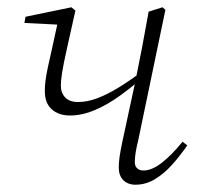

<svg xmlns="http://www.w3.org/2000/svg" viewBox="-20 -494 548 527"><path d="M172 -177Q141 -177 122 -194Q103 -211 103 -244Q103 -258 105 -273.5Q107 -289 111.5 -310Q116 -331 123 -361.5Q130 -392 139 -435L147 -426L47 -431L50 -448L176 -474L187 -465Q172 -398 163 -357.5Q154 -317 150.5 -295Q147 -273 147 -259Q147 -239 159 -226.5Q171 -214 194 -214Q220 -214 247.5 -224.5Q275 -235 306 -254Q337 -273 370 -298L381 -283H374Q342 -255 308 -230.5Q274 -206 239.5 -191.5Q205 -177 172 -177ZM352 13Q331 13 318.5 0.5Q306 -12 306 -34Q306 -47 308 -62Q310 -77 315 -101L351 -268Q361 -317 370 -364Q379 -411 388 -462L426 -474L434 -467L359 -107Q355 -92 352.5 -76.5Q350 -61 350 -49Q350 -38 356.5 -32Q363 -26 374 -26Q397 -26 424.5 -47.5Q452 -69 481 -105L494 -95Q474 -66 452 -41.5Q430 -17 405 -2Q380 13 352 13Z"/></svg>

Font: Source Serif 4 36pt Light
Style: Italic
Weight: 300
Italic angle: -12°
Designer: Frank Grießhammer
Foundry: Adobe Systems Incorporated
Version: Version 4.004;hotconv 1.0.116;makeotfexe 2.5.65601